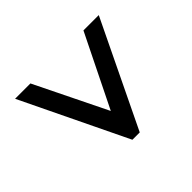

<svg xmlns="http://www.w3.org/2000/svg" viewBox="-128 -765 868 868"><g transform="rotate(45 306.5 -330.5)"><path d="M56 -161 401 -330 56 -500V-598L562 -354V-307L56 -63Z"/></g></svg>

Font: Taviraj Bold
Style: Regular
Weight: 700
Designer: Katatrad Team
Foundry: CadsonDemak
Version: Version 1.030